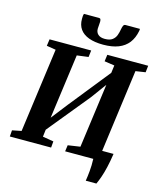

<svg xmlns="http://www.w3.org/2000/svg" viewBox="-159 -1094 1143 1370"><g transform="rotate(15 413.0 -409.0)"><path d="M608 164.5Q610.5 148 613 129.5Q615.5 111 617.2 90.8Q619 70.5 619.8 47.8Q620.5 25 619.5 0L583 -71.5H750Q741.5 -14 731.2 30Q721 74 709.5 106.8Q698 139.5 686.5 164.5ZM3 0 6.5 -46.5 74 -60 158.5 -682.5 90.5 -693.5 97.5 -743H405L399 -693.5L314.5 -682.5L241.5 -144.5L212.5 -157L343 -324.5L623 -674L576.5 -563.5L592 -682.5L517.5 -693.5L524 -743H826L820.5 -693.5L748 -682.5L664.5 -60L737.5 -46.5L732.5 0H411.5L418 -46.5L508.5 -60L580.5 -591L608 -582.5L489.5 -420.5L197.5 -63.5L241 -138.5L231.5 -60L312 -46.5L308 0ZM399 -982Q408 -982 410.8 -975Q413.5 -968 413.5 -958Q413.5 -947.5 411.8 -932Q410 -916.5 410 -906Q409.5 -879.5 426.5 -863.8Q443.5 -848 476.5 -848Q513 -848 532.2 -862.5Q551.5 -877 559.5 -899.2Q567.5 -921.5 571 -944Q573.5 -958.5 578.2 -970.2Q583 -982 594.5 -982H701Q701 -978 700.8 -973.8Q700.5 -969.5 699.5 -965Q689.5 -913 662 -877.2Q634.5 -841.5 588.2 -823.2Q542 -805 475.5 -805Q413 -805 369.8 -821Q326.5 -837 304.5 -868Q282.5 -899 283 -944Q283 -953 283.5 -962.5Q284 -972 287.5 -982Z"/></g></svg>

Font: Merriweather 28pt ExtraBold
Style: Italic
Weight: 800
Italic angle: -7.8°
Version: Version 2.101